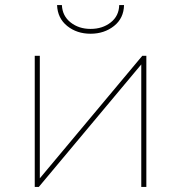

<svg xmlns="http://www.w3.org/2000/svg" viewBox="-20 -737 714 757"><path d="M117 0V-517H137V-34L541 -517H557V0H537V-483L133 0ZM337 -604Q283 -604 245 -634.5Q207 -665 205 -717H224Q226 -674 258.5 -648.5Q291 -623 337 -623Q384 -623 416.5 -648.5Q449 -674 450 -717H469Q468 -665 429.5 -634.5Q391 -604 337 -604Z"/></svg>

Font: Montserrat Thin
Style: Regular
Weight: 100
Designer: Julieta Ulanovsky
Foundry: Julieta Ulanovsky
Version: Version 9.000